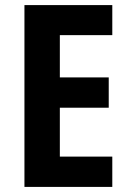

<svg xmlns="http://www.w3.org/2000/svg" viewBox="-20 -800 513 754"><path d="M421 -66V-185H215V-377H407V-496H215V-662H421V-780H76V-66Z"/></svg>

Font: Noto Sans Malayalam UI Condensed
Style: Bold
Weight: 700
Width: 3
Designer: Jelle Bosma - Monotype Design Team
Foundry: Monotype Imaging Inc.
Version: Version 2.104